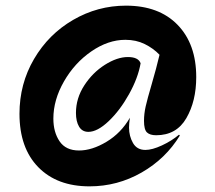

<svg xmlns="http://www.w3.org/2000/svg" viewBox="-20 -573 763 680"><path d="M49 -170Q49 -276 100.5 -364Q152 -452 239 -502.5Q326 -553 426 -553Q543 -553 609 -485Q675 -417 675 -300Q675 -215 640 -154.5Q605 -94 533 -94Q511 -94 500.5 -104Q490 -114 490 -145Q490 -170 496 -196.5Q502 -223 517 -274Q534 -332 545 -379Q523 -402 492.5 -417Q462 -432 424 -432Q363 -432 303.5 -391Q244 -350 206.5 -284.5Q169 -219 169 -153Q169 -105 191 -72.5Q213 -40 260 -40Q306 -40 357.5 -71Q409 -102 440 -156Q437 -135 437 -121Q437 -91 451 -66.5Q465 -42 495 -42Q519 -42 553.5 -58Q588 -74 614 -96L617 -93Q567 -11 481.5 38Q396 87 297 87Q182 87 115.5 19Q49 -49 49 -170ZM249 -173Q249 -225 278.5 -270.5Q308 -316 351.5 -343.5Q395 -371 433 -371Q470 -371 478 -349Q469 -297 437 -239.5Q405 -182 365 -144Q325 -106 293 -106Q271 -106 260 -124.5Q249 -143 249 -173Z"/></svg>

Font: Cabin SemiBold
Style: Regular
Weight: 600
Designer: Pablo Impallari
Foundry: Pablo Impallari. http://www.impallari.com Igino Marini. http://www.ikern.com
Version: Version 2.200